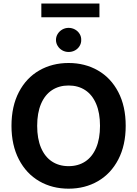

<svg xmlns="http://www.w3.org/2000/svg" viewBox="-20 -1081 793 1110"><path d="M376.5 9.8Q281.9 9.8 206.9 -33.6Q132 -76.9 89.2 -159.4Q46.4 -241.9 46.4 -353.5Q46.4 -466.6 89.2 -548.7Q132 -630.7 206.9 -673.7Q281.9 -716.8 376.5 -716.8Q471.2 -716.8 546.2 -673.7Q621.1 -630.7 663.9 -548.7Q706.7 -466.6 706.7 -353.5Q706.7 -241.4 663.9 -159.1Q621.1 -76.9 546.2 -33.6Q471.2 9.8 376.5 9.8ZM376.5 -586.7Q321.5 -586.7 280.5 -559.8Q239.5 -532.9 217.2 -480.4Q194.9 -428 194.9 -353.5Q194.9 -279 217.2 -226.6Q239.5 -174.2 280.5 -147.3Q321.5 -120.4 376.5 -120.4Q432 -120.4 472.8 -147.3Q513.6 -174.2 535.9 -226.6Q558.2 -279 558.2 -353.5Q558.2 -428 535.9 -480.4Q513.6 -532.9 472.8 -559.8Q432 -586.7 376.5 -586.7ZM303.6 -850Q303.6 -869 313.6 -885Q323.6 -901 340.3 -910.5Q357.1 -919.9 376.5 -919.9Q396.6 -919.9 413.6 -910.5Q430.6 -901 440.3 -885Q450.1 -869 449.5 -850Q450.1 -831.5 440.3 -815.3Q430.6 -799.1 413.8 -789.8Q397 -780.5 376.5 -780.5Q357.1 -780.5 340.3 -789.8Q323.6 -799.1 313.6 -815.3Q303.6 -831.5 303.6 -850ZM554.9 -981.3H219V-1060.5H554.9Z"/></svg>

Font: Pretendard JP Variable
Style: Regular
Weight: 400
Designer: Base glyphs from Inter by Rasmus Andersson; Hangul glyphs from Noto Sans CJK(Source Han Sans) by Jang Soo-young and Kang
Foundry: Kil Hyung-jin
Version: Version 1.307;Glyphs 3.2 (3192)